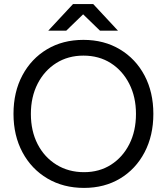

<svg xmlns="http://www.w3.org/2000/svg" viewBox="-20 -907 816 939"><path d="M391 12Q290 12 212 -34Q134 -80 90 -162Q46 -244 46 -350Q46 -457 89.5 -538.5Q133 -620 210 -666Q287 -712 388 -712Q489 -712 566.5 -665.5Q644 -619 687 -537.5Q730 -456 730 -350Q730 -244 687 -162Q644 -80 567.5 -34Q491 12 391 12ZM391 -65Q466 -65 523 -101.5Q580 -138 612.5 -202Q645 -266 645 -350Q645 -433 612 -497.5Q579 -562 521.5 -598.5Q464 -635 388 -635Q313 -635 255 -598.5Q197 -562 164 -497.5Q131 -433 131 -350Q131 -266 164 -202Q197 -138 256 -101.5Q315 -65 391 -65ZM469 -757 338 -884V-887H436L557 -757ZM216 -757 337 -887H435V-884L304 -757Z"/></svg>

Font: Figtree
Style: Regular
Weight: 400
Designer: Erik Kennedy
Foundry: Erik Kennedy
Version: Version 2.002